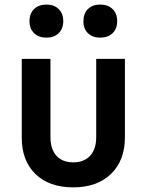

<svg xmlns="http://www.w3.org/2000/svg" viewBox="-20 -806 639 836"><path d="M416 -642.1Q382.8 -642.1 362.8 -661.6Q342.8 -681.2 343.3 -713.9Q343.3 -747.1 362.8 -766.6Q382.8 -786.1 416 -786.1Q450.2 -786.1 470.2 -766.6Q490.2 -747.1 490.2 -713.9Q490.2 -680.7 470.2 -661.6Q450.2 -642.1 416 -642.1ZM182.6 -642.1Q148.4 -642.1 128.4 -661.6Q108.4 -681.2 108.4 -713.9Q108.4 -747.1 128.4 -766.6Q148.4 -786.1 182.6 -786.1Q215.8 -786.1 235.4 -766.6Q255.4 -747.1 255.4 -713.9Q255.4 -680.7 235.4 -661.6Q215.8 -642.1 182.6 -642.1ZM299.3 9.8Q194.3 9.8 134.3 -48.3Q74.2 -106.9 74.7 -208V-549.8H199.7V-209Q199.7 -157.2 225.6 -127.9Q251.5 -99.1 299.3 -99.1Q345.7 -99.1 372.6 -127.9Q398.9 -156.7 398.9 -209V-549.8H523.9V-208Q523.9 -106.9 462.9 -48.3Q401.9 9.8 299.3 9.8Z"/></svg>

Font: UDEV Gothic 35
Style: Bold
Weight: 700
Version: v2.1.0; ttfautohint (v1.8.4.7-5d5b-dirty) -l 6 -r 45 -G 200 